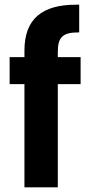

<svg xmlns="http://www.w3.org/2000/svg" viewBox="-20 -797 385 817"><path d="M21 -439H84V0H226V-439H323V-554H226V-577C226 -640 249 -659 312 -659C313 -659 315 -659 317 -659V-777C312 -777 308 -777 303 -777C161 -777 84 -718 84 -582V-554H21Z"/></svg>

Font: Poppins SemiBold
Style: Regular
Weight: 600
Designer: Ninad Kale (Devanagari), Jonny Pinhorn (Latin)
Foundry: Indian Type Foundry
Version: 4.004